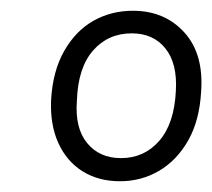

<svg xmlns="http://www.w3.org/2000/svg" viewBox="-20 -747 395 357"><path d="M203 -410Q163 -410 133.5 -428.5Q104 -447 88.5 -481Q73 -515 75 -561Q78 -615 99.5 -652.5Q121 -690 154 -708.5Q187 -727 227 -727Q286 -727 322.5 -687Q359 -647 354 -577Q351 -523 330 -486Q309 -449 276 -429.5Q243 -410 203 -410ZM205 -453Q248 -453 276 -485Q304 -517 307 -578Q310 -629 287.5 -657Q265 -685 225 -685Q181 -685 153 -653Q125 -621 123 -560Q119 -509 142 -481Q165 -453 205 -453Z"/></svg>

Font: Nunitoga
Style: Light Italic
Weight: 300
Italic angle: -9°
Designer: Vernon Adams
Foundry: Vernon Adams
Version: Version 1.0